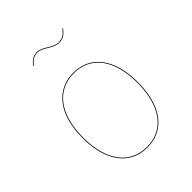

<svg xmlns="http://www.w3.org/2000/svg" viewBox="-209 -850 977 977"><g transform="rotate(-45 279.5 -362.0)"><path d="M338.1 -685.2C367.1 -685.2 383.9 -696.6 404.9 -724.7L401.7 -726.4C381.6 -700 365.6 -689 338.1 -689C295.4 -689 264.7 -732.9 224.8 -732.9C198.4 -732.9 182.6 -721.4 159.8 -695.9L163 -694.1C184.9 -718.2 199.9 -729.1 224.8 -729.1C262.4 -729.1 294.7 -685.2 338.1 -685.2ZM281 -527.2C159.6 -527.2 79.3 -431 79.3 -258.1C79.3 -91 154.6 9.1 279.1 9.1C402.4 9.1 479.9 -89 479.9 -262C479.9 -429.5 403.5 -527.2 281 -527.2ZM281 -523.4C401.4 -523.4 475.8 -427.3 475.8 -262C475.8 -90.9 400.2 5.2 279.1 5.2C156.9 5.2 83.4 -92.9 83.4 -258.1C83.4 -429.2 161.8 -523.3 281 -523.3Z"/></g></svg>

Font: Fira Sans Four
Style: Regular
Weight: 100
Designer: Carrois Corporate & Edenspiekermann AG
Foundry: Carrois Corporate GbR & Edenspiekermann AG
Version: Version 4.203;PS 004.203;hotconv 1.0.88;makeotf.lib2.5.64775